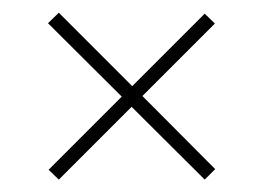

<svg xmlns="http://www.w3.org/2000/svg" viewBox="-20 -433 406 302"><path d="M72.5 -150.5 56.5 -166 171.5 -281 55.5 -396.5 72.5 -413 188 -297.5 302 -411.5 318 -396 204 -282 318.5 -167 302 -150.5 187 -265Z"/></svg>

Font: Imbue 50pt Light
Style: Regular
Weight: 300
Designer: Tyler Finck
Foundry: Etcetera Type Company
Version: Version 1.102; ttfautohint (v1.8.3)